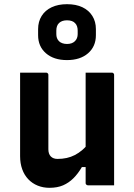

<svg xmlns="http://www.w3.org/2000/svg" viewBox="-20 -885 640 917"><path d="M200 -538Q204 -538 206 -536.5Q208 -535 209.5 -533Q211 -531 211 -527Q211 -483 211 -436.5Q211 -390 211 -344Q211 -298 211 -254.5Q211 -211 211 -172Q211 -150 222.5 -138Q234 -126 255 -126Q278 -126 298.5 -130.5Q319 -135 337.5 -144.5Q356 -154 373.5 -169Q391 -184 406 -205V-87H371Q353 -56 331 -34Q309 -12 281.5 0Q254 12 216 12Q186 12 160 1.5Q134 -9 115 -29Q96 -49 86 -77Q76 -105 76 -139Q76 -184 76 -229Q76 -274 76 -319Q76 -364 76 -409Q76 -441 76 -473.5Q76 -506 76 -538Q107 -538 138.5 -538Q170 -538 200 -538ZM514 -538Q518 -538 520 -536.5Q522 -535 523.5 -533Q525 -531 525 -527Q525 -455 525 -384Q525 -313 525 -241.5Q525 -170 525 -98Q525 -79 525 -62Q525 -45 525 -29Q525 -13 525 0Q503 0 481.5 0Q460 0 439.5 0Q419 0 400 0Q397 0 394.5 -1.5Q392 -3 390.5 -5Q389 -7 389 -11Q389 -99 389 -187Q389 -275 389 -362.5Q389 -450 389 -538Q411 -538 431.5 -538Q452 -538 472.5 -538Q493 -538 514 -538ZM300 -865Q343 -865 373.5 -850.5Q404 -836 421 -809Q438 -782 438 -746V-717Q438 -663 400.5 -630.5Q363 -598 300 -598Q237 -598 199.5 -630.5Q162 -663 162 -717V-746Q162 -782 179 -809Q196 -836 227 -850.5Q258 -865 300 -865ZM300 -788Q276 -788 262.5 -775.5Q249 -763 249 -739V-722Q249 -712 252 -703.5Q255 -695 262 -688Q268 -682 278 -678.5Q288 -675 300 -675Q324 -675 337.5 -688Q351 -701 351 -722V-739Q351 -750 348 -759Q345 -768 339 -774Q333 -781 323 -784.5Q313 -788 300 -788Z"/></svg>

Font: Recursive
Style: Bold
Weight: 700
Version: Version 1.085